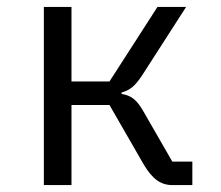

<svg xmlns="http://www.w3.org/2000/svg" viewBox="-20 -536 640 556"><path d="M107 -516H187V-300H297L436 -516H519L393 -320Q376 -294 363 -283.5Q350 -273 332 -268V-264Q352 -261 366 -250.5Q380 -240 395 -214L479 -68H537V0H479Q454 0 434.5 -14Q415 -28 396 -60L297 -232H187V0H107Z"/></svg>

Font: Lilex Nerd Font
Style: Regular
Weight: 400
Designer: Mike Abbink, Paul van der Laan, Pieter van Rosmalen, Mikhael Khrustik
Foundry: Mikhael Khrustik
Version: Version 2.400; ttfautohint (v1.8.4.7-5d5b);Nerd Fonts 3.3.0